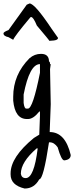

<svg xmlns="http://www.w3.org/2000/svg" viewBox="-56 -694 427 1105"><path d="M180 -384Q226 -384 226 -340Q232 -340 232 -325H236L232 -296L236 -94L230 66Q320 66 351 198Q351 225 314 229Q297 229 276 154Q256 125 230 125H226Q194 338 170 338Q141 391 86 391Q5 372 5 310V304Q5 210 139 100L170 81L174 -27V-52H170Q136 -9 105 -9H99Q30 -9 20 -115V-137Q20 -265 114 -359Q143 -384 180 -384ZM80 -150V-102Q84 -69 95 -69H105Q133 -69 174 -275V-325Q114 -325 80 -150ZM64 306Q68 331 92 331Q140 331 161 160H155Q64 239 64 306ZM98 -667 114 -674Q144 -674 240 -530L278 -476Q278 -464 254 -461L228 -459Q228 -462 156 -547Q136 -596 123 -596Q119 -596 116 -591Q28 -486 20 -465L-7 -480Q-36 -486 -36 -502Q-36 -510 -7 -521Z"/></svg>

Font: Just Me Again Down Here
Style: Regular
Weight: 400
Designer: Kimberly Geswein
Foundry: Kimberly Geswein
Version: Version 1.002 2007